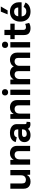

<svg xmlns="http://www.w3.org/2000/svg" viewBox="2010 -2792 791 4852"><g transform="rotate(-90 2406.0 -365.5)"><path d="M241 10Q191 10 150.5 -9Q110 -28 86.5 -67.5Q63 -107 63 -167V-500H197V-203Q197 -149 221.5 -128Q246 -107 291 -107Q335 -107 369 -136.5Q403 -166 403 -231V-500H537V0H418L413 -83Q388 -35 345 -12.5Q302 10 241 10Z M671 0V-500H791L795 -415Q820 -462 862.5 -486Q905 -510 961 -510Q1041 -510 1094 -464Q1147 -418 1147 -325V0H1013V-289Q1013 -348 986.5 -370.5Q960 -393 921 -393Q892 -393 865.5 -380.5Q839 -368 822 -340Q805 -312 805 -265V0Z M1562 -323Q1562 -365 1537.5 -386Q1513 -407 1469 -407Q1426 -407 1400 -391Q1374 -375 1363 -337L1242 -364Q1259 -434 1318 -472Q1377 -510 1480 -510Q1542 -510 1590.5 -490.5Q1639 -471 1667.5 -432.5Q1696 -394 1696 -336V-128Q1696 -90 1734 -90Q1739 -90 1745 -90.5Q1751 -91 1755 -92L1749 -2Q1729 8 1693 8Q1651 8 1620.5 -8Q1590 -24 1577 -58Q1553 -24 1512 -7Q1471 10 1422 10Q1331 10 1286 -32.5Q1241 -75 1241 -146Q1241 -218 1291.5 -259Q1342 -300 1427 -300H1562ZM1451 -86Q1476 -86 1501.5 -95Q1527 -104 1544.5 -125.5Q1562 -147 1562 -182V-206H1459Q1417 -206 1394 -193Q1371 -180 1371 -153Q1371 -124 1389.5 -105Q1408 -86 1451 -86Z M1828 0V-500H1948L1952 -415Q1977 -462 2019.5 -486Q2062 -510 2118 -510Q2198 -510 2251 -464Q2304 -418 2304 -325V0H2170V-289Q2170 -348 2143.5 -370.5Q2117 -393 2078 -393Q2049 -393 2022.5 -380.5Q1996 -368 1979 -340Q1962 -312 1962 -265V0Z M2567 -500V0H2433V-500ZM2499 -712Q2536 -712 2558 -691Q2580 -670 2580 -634Q2580 -599 2558 -577.5Q2536 -556 2499 -556Q2463 -556 2441.5 -577.5Q2420 -599 2420 -634Q2420 -670 2441.5 -691Q2463 -712 2499 -712Z M2701 0V-500H2821L2825 -417Q2852 -465 2895 -487.5Q2938 -510 2991 -510Q3044 -510 3088 -485.5Q3132 -461 3153 -413Q3177 -463 3225 -486.5Q3273 -510 3324 -510Q3373 -510 3413.5 -490Q3454 -470 3478.5 -430Q3503 -390 3503 -330V0H3369V-298Q3369 -350 3344.5 -371.5Q3320 -393 3282 -393Q3235 -393 3202 -361.5Q3169 -330 3169 -268V0H3035V-298Q3035 -350 3010.5 -371.5Q2986 -393 2947 -393Q2920 -393 2894.5 -380Q2869 -367 2852 -339Q2835 -311 2835 -265V0Z M3767 -500V0H3633V-500ZM3699 -712Q3736 -712 3758 -691Q3780 -670 3780 -634Q3780 -599 3758 -577.5Q3736 -556 3699 -556Q3663 -556 3641.5 -577.5Q3620 -599 3620 -634Q3620 -670 3641.5 -691Q3663 -712 3699 -712Z M4228 -126 4253 -25Q4228 -10 4193.5 0Q4159 10 4121 10Q4044 10 3995.5 -27Q3947 -64 3947 -153V-391H3844V-500H3947V-650H4077V-500H4234V-391H4077V-174Q4077 -105 4145 -105Q4170 -105 4190.5 -111Q4211 -117 4228 -126Z M4542 10Q4465 10 4407.5 -20.5Q4350 -51 4318 -109Q4286 -167 4286 -247Q4286 -330 4318 -389Q4350 -448 4407 -479Q4464 -510 4538 -510Q4614 -510 4667 -479Q4720 -448 4748 -395.5Q4776 -343 4776 -277Q4776 -259 4775 -243.5Q4774 -228 4773 -215H4418Q4424 -160 4456.5 -128.5Q4489 -97 4546 -97Q4592 -97 4617.5 -117Q4643 -137 4658 -166L4768 -118Q4743 -57 4681.5 -23.5Q4620 10 4542 10ZM4420 -301H4643Q4642 -351 4613.5 -378Q4585 -405 4537 -405Q4490 -405 4459 -379Q4428 -353 4420 -301ZM4539 -741H4669L4569 -569H4469Z"/></g></svg>

Font: Prodigy Sans SemiBold
Style: Regular
Weight: 600
Designer: Wei Huang
Foundry: Wei Huang
Version: Version 1.003; ttfautohint (v1.8.3)